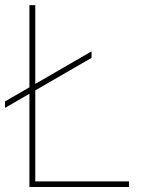

<svg xmlns="http://www.w3.org/2000/svg" viewBox="-21 -748 565 768"><path d="M96.7 -727.5H120.1V-22.5H495.1V0H96.7ZM-1 -342.3 345.2 -542.5V-516.6L-1 -316.4Z"/></svg>

Font: Intratopia Thin
Style: Regular
Weight: 100
Designer: Rasmus Andersson
Foundry: rsms
Version: Version 3.000;Glyphs 3.2.3 (3260)